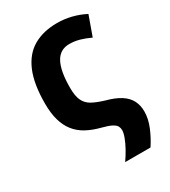

<svg xmlns="http://www.w3.org/2000/svg" viewBox="-183 -647 815 922"><g transform="rotate(-30 225.0 -186.0)"><path d="M283.7 -556.6Q322.8 -556.6 361.6 -547.1Q400.4 -537.6 436.5 -519L397.5 -410.2Q367.7 -424.3 340.1 -432.1Q312.5 -439.9 284.2 -439.9Q231.9 -439.9 207.3 -394Q182.6 -348.1 182.6 -254.9Q182.6 -209 195.1 -183.6Q207.5 -158.2 233.4 -144.3Q259.3 -130.4 299.8 -118.2Q347.7 -105.5 377.7 -86.2Q407.7 -66.9 421.4 -40.3Q435.1 -13.7 435.1 20.5Q435.1 61 417 104.5Q398.9 147.9 374 185.5H233.4Q251 160.6 265.6 134Q280.3 107.4 289.1 83.7Q297.9 60.1 297.9 45.4Q297.9 33.2 292.5 22.9Q287.1 12.7 269.8 3.4Q252.4 -5.9 216.3 -15.1Q172.9 -26.4 139.9 -44.4Q106.9 -62.5 85 -90.3Q63 -118.2 51.8 -157.2Q40.5 -196.3 40.5 -249.5Q40.5 -359.4 69.6 -427Q98.6 -494.6 153.1 -525.6Q207.5 -556.6 283.7 -556.6Z"/></g></svg>

Font: Open Sans SemiCondensed
Style: Bold
Weight: 700
Width: 4
Designer: Monotype Design Team
Foundry: Monotype Imaging Inc.
Version: Version 3.003